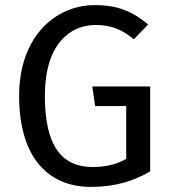

<svg xmlns="http://www.w3.org/2000/svg" viewBox="-20 -721 671 753"><path d="M352 -701C197 -701 55 -577 55 -345C55 -107 166 12 337 12C434 12 506 -12 569 -49V-382H342L353 -305H475V-98C436 -75 390 -66 344 -66C223 -66 156 -147 156 -345C156 -548 255 -623 354 -623C416 -623 457 -606 505 -567L561 -625C502 -674 445 -701 352 -701Z"/></svg>

Font: FSans
Style: Regular
Weight: 400
Designer: Carrois Corporate & Edenspiekermann AG
Foundry: Carrois Corporate GbR & Edenspiekermann AG
Version: Version 4.106;PS 004.106;hotconv 1.0.70;makeotf.lib2.5.58329